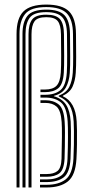

<svg xmlns="http://www.w3.org/2000/svg" viewBox="-20 -827 400 847"><path d="M53 0V-677Q53 -746.5 83.6 -776.6Q114.2 -806.8 184.2 -806.8Q254.2 -806.8 284.5 -776.8Q314.8 -746.8 315.2 -677Q315.8 -615.5 316 -575.9Q316.2 -536.2 314.2 -506Q312 -471.8 300.4 -445.6Q288.8 -419.5 257.5 -404.8V-402.2Q313.2 -377 318.2 -291.5Q319.2 -277.5 319.6 -250.5Q320 -223.5 319.5 -190.4Q319 -157.2 317.2 -125.2Q313 -53.5 279.6 -26.8Q246.2 0 185.8 0H156.5V-11.8H185.8Q238.5 -11.8 269.2 -35.2Q300 -58.8 304 -126.8Q305.5 -155.8 306 -188.2Q306.5 -220.8 306.2 -248.5Q306 -276.2 305 -291Q302.2 -337.5 286.2 -363.4Q270.2 -389.2 239.2 -401.5V-405Q273.2 -418.5 285.9 -444.5Q298.5 -470.5 301 -506Q303 -536.8 302.8 -577.9Q302.5 -619 302 -676.5Q301.5 -740.8 274.5 -768.2Q247.5 -795.8 184.2 -795.8Q115.5 -795.8 90.8 -765.1Q66 -734.5 66 -676.8V0ZM79.2 0V-676.5Q79.2 -729.5 101 -757Q122.8 -784.5 184.2 -784.5Q240.8 -784.5 264.5 -759.8Q288.2 -735 288.8 -676.2Q289.2 -621.2 289.6 -579.2Q290 -537.2 287.8 -505.2Q285.2 -468 270.5 -441.1Q255.8 -414.2 217.8 -404.2V-402.5Q253.8 -391.8 271.2 -365.4Q288.8 -339 291.8 -290.5Q292.8 -276 293 -248.4Q293.2 -220.8 292.8 -188.4Q292.2 -156 291 -126.8Q288 -65.5 260.9 -44.6Q233.8 -23.8 185.8 -23.8H156.5V-35.5H185.8Q228.2 -35.5 251.9 -53.9Q275.5 -72.2 277.8 -126.2Q279.8 -176 279.9 -222.9Q280 -269.8 278.5 -290.2Q274.8 -353.2 249.1 -374.9Q223.5 -396.5 180.2 -396.5H158.5V-408.8H178Q222 -408.8 246.5 -429Q271 -449.2 274.8 -507Q276.5 -534.2 276.2 -580.9Q276 -627.5 275.5 -675.8Q275 -729 254.5 -751.2Q234 -773.5 184.2 -773.5Q128.8 -773.5 110.6 -748.1Q92.5 -722.8 92.5 -676.2V0ZM105.8 0V-676Q105.8 -719.8 121.9 -741Q138 -762.2 184.2 -762.2Q227.5 -762.2 244.6 -742.6Q261.8 -723 262.2 -675.2Q262.8 -626.8 263 -580.5Q263.2 -534.2 261.5 -506.8Q258.2 -455.2 237.1 -437.9Q216 -420.5 178 -420.5H158.5V-432H178Q213 -432 229.2 -448.6Q245.5 -465.2 248.2 -507Q250 -535.8 249.8 -581.4Q249.5 -627 249 -675Q248.5 -717 234.6 -734.1Q220.8 -751.2 184.2 -751.2Q145.2 -751.2 132.1 -732.8Q119 -714.2 119 -675.8V0ZM156.5 -47.2V-59.2H185.8Q217 -59.2 233.5 -72.5Q250 -85.8 251.5 -127Q253 -178 253.2 -223.6Q253.5 -269.2 252 -288.5Q248.5 -339.8 230 -356.4Q211.5 -373 180.2 -373H158.5V-384.8H180.2Q215.8 -384.8 238.8 -366.2Q261.8 -347.8 265.2 -289.5Q266.5 -272.2 266.6 -242.8Q266.8 -213.2 266.1 -181.9Q265.5 -150.5 264.8 -127.5Q262.5 -78.8 242.4 -63Q222.2 -47.2 185.8 -47.2Z"/></svg>

Font: Big Shoulders Inline Display
Style: Regular
Weight: 400
Designer: Patric King
Foundry: XO Type Co
Version: Version 1.000